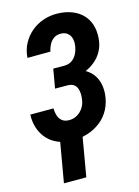

<svg xmlns="http://www.w3.org/2000/svg" viewBox="-139 -797 803 1108"><g transform="rotate(-15 262.0 -243.0)"><path d="M297.9 -339.8 198.7 -340.3 212.4 -419.9 277.3 -419.4Q306.6 -419.9 325.7 -433.8Q344.7 -447.8 355.5 -470.5Q366.2 -493.2 369.1 -519.5Q371.6 -541.5 366 -560.3Q360.4 -579.1 345.5 -591.1Q330.6 -603 306.6 -603.5Q281.7 -604 264.4 -592Q247.1 -580.1 236.6 -560.3Q226.1 -540.5 222.2 -519L84.5 -518.1Q87.9 -564.5 107.7 -601.8Q127.4 -639.2 159.2 -666.3Q190.9 -693.4 231.4 -707.5Q272 -721.7 317.4 -720.7Q362.3 -719.7 399.7 -706.1Q437 -692.4 462.9 -667.2Q488.8 -642.1 501.5 -605.5Q514.2 -568.8 510.7 -521.5Q507.8 -480 489.7 -446.5Q471.7 -413.1 441.7 -389.2Q411.6 -365.2 374.8 -352.5Q337.9 -339.8 297.9 -339.8ZM206.5 -383.8 290.5 -383.3Q331.5 -382.3 364.3 -369.9Q397 -357.4 420.4 -334.5Q443.8 -311.5 454.8 -278.6Q465.8 -245.6 463.4 -203.1Q459 -151.9 438 -111.8Q417 -71.8 382.1 -44.4Q347.2 -17.1 302.7 -3.2Q258.3 10.7 210 9.8Q164.1 8.8 127.7 -6.3Q91.3 -21.5 65.7 -49.3Q40 -77.1 27.1 -114.7Q14.2 -152.3 15.6 -197.8H154.3Q154.3 -175.8 160.4 -155.8Q166.5 -135.7 181.6 -122.6Q196.8 -109.4 222.2 -108.9Q250 -107.9 272.5 -121.1Q294.9 -134.3 309.3 -156.2Q323.7 -178.2 326.7 -205.1Q329.6 -223.1 328.6 -240.5Q327.6 -257.8 322 -272.2Q316.4 -286.6 304 -295.4Q291.5 -304.2 270 -305.2L192.4 -305.7ZM281.7 -39.6 234.4 235.4H100.6L148.4 -39.6Z"/></g></svg>

Font: Roboto Condensed
Style: Bold Italic
Weight: 700
Italic angle: -12°
Designer: Christian Robertson
Foundry: Google
Version: Version 3.0